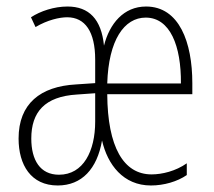

<svg xmlns="http://www.w3.org/2000/svg" viewBox="-20 -559 656 589"><path d="M428 -539C359 -539 316 -486 299 -419C291 -500 253 -539 187 -539C146 -539 104 -525 75 -506L89 -476C126 -498 163 -506 186 -506C241 -506 272 -462 272 -376V-304L213 -300C104 -294 37 -241 37 -134C37 -53 75 10 157 10C231 10 278 -41 293 -128C310 -54 358 10 443 10C483 10 524 -2 553 -22V-58C519 -34 477 -24 445 -24C359 -24 310 -108 309 -270H570V-304C570 -429 530 -539 428 -539ZM427 -505C502 -505 536 -418 535 -303H309C313 -436 361 -505 427 -505ZM216 -269 272 -273V-186C272 -96 236 -23 161 -23C103 -23 76 -68 76 -134C76 -215 117 -263 216 -269Z"/></svg>

Font: Noto Sans Kannada ExtraCondensed ExtraLight
Style: Regular
Weight: 200
Width: 2
Designer: Jelle Bosma - Monotype Design Team
Foundry: Monotype Imaging Inc.
Version: Version 2.005